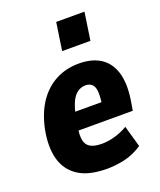

<svg xmlns="http://www.w3.org/2000/svg" viewBox="-138 -820 768 919"><g transform="rotate(-20 246.0 -361.0)"><path d="M249 11Q156 11 103 -23.5Q50 -58 33 -121Q16 -184 33 -270Q50 -349 86 -401.5Q122 -454 174.5 -481.5Q227 -509 292 -509Q358 -509 401 -481.5Q444 -454 461.5 -399.5Q479 -345 467 -262L458 -208H164L178 -298H345L329 -282Q336 -328 333.5 -353Q331 -378 318.5 -389Q306 -400 287 -400Q263 -400 244 -386Q225 -372 212 -342Q199 -312 190 -263L184 -225Q177 -185 182 -159.5Q187 -134 207.5 -122Q228 -110 267 -110Q298 -110 333 -120Q368 -130 398 -148L429 -39Q383 -9 337.5 1Q292 11 249 11ZM238 -592 259 -733H403L382 -592Z"/></g></svg>

Font: Nunito Sans 10pt Condensed Black
Style: Italic
Weight: 900
Width: 3
Italic angle: -9°
Designer: Vernon Adams
Foundry: Vernon Adams
Version: Version 3.101;gftools[0.9.27]